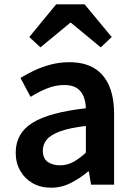

<svg xmlns="http://www.w3.org/2000/svg" viewBox="-20 -858 623 892"><path d="M217 14Q168 14 131.5 -7Q95 -28 74 -64.5Q53 -101 53 -149Q53 -239 131 -287.5Q209 -336 379 -355Q378 -385 368.5 -409.5Q359 -434 337.5 -448.5Q316 -463 279 -463Q237 -463 198 -447Q159 -431 122 -408L75 -496Q106 -515 141.5 -531.5Q177 -548 217.5 -558.5Q258 -569 302 -569Q372 -569 418 -541Q464 -513 487 -459.5Q510 -406 510 -329V0H403L393 -61H389Q352 -30 309 -8Q266 14 217 14ZM259 -90Q292 -90 320.5 -105.5Q349 -121 379 -149V-273Q304 -264 260 -248Q216 -232 197.5 -209.5Q179 -187 179 -159Q179 -122 201.5 -106Q224 -90 259 -90ZM116 -686 241 -838H373L499 -686L448 -638L310 -752H306L168 -638Z"/></svg>

Font: Noto Sans KR Thin SemiBold
Style: Regular
Weight: 600
Version: Version 2.004-H2;hotconv 1.0.118;makeotfexe 2.5.65603